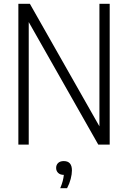

<svg xmlns="http://www.w3.org/2000/svg" viewBox="-20 -760 674 1009"><path d="M76.5 0V-740H137L502.5 -96V-740H556.5V0H496.5L131 -644V0ZM296.5 229Q305.5 207.5 309.8 190.8Q314 174 315.5 159Q296.5 159 285.8 148.8Q275 138.5 275 122.5Q275 106.5 285.5 96.5Q296 86.5 315 86.5Q358 86.5 358 135.5Q358 155.5 351.5 180.5Q345 205.5 332.5 229Z"/></svg>

Font: Encode Sans Condensed Condensed Light
Style: Regular
Weight: 300
Width: 3
Designer: Multiple Designers
Foundry: Impallari Type
Version: Version 3.000; ttfautohint (v1.8.3) -l 8 -r 50 -G 200 -x 14 